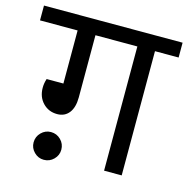

<svg xmlns="http://www.w3.org/2000/svg" viewBox="-120 -744 845 863"><g transform="rotate(15 302.5 -312.0)"><path d="M0 0ZM625 -578H515V0H433V-578H238V-289Q238 -242 218 -216.5Q198 -191 163 -191Q123 -191 96.5 -218.5Q70 -246 70 -289Q70 -310 77 -331H155V-578H-20V-647H625ZM158 -106Q185 -106 204 -87Q223 -68 223 -41Q223 -15 204 4Q185 23 158 23Q132 23 113 4Q94 -15 94 -41Q94 -68 113 -87Q132 -106 158 -106Z"/></g></svg>

Font: Martel Sans
Style: Regular
Weight: 400
Designer: Dan Reynolds and Mathieu Réguer
Foundry: Dan Reynolds and Mathieu Réguer
Version: Version 1.002; ttfautohint (v1.1) -l 5 -r 5 -G 72 -x 0 -D la